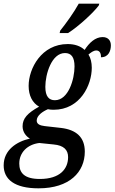

<svg xmlns="http://www.w3.org/2000/svg" viewBox="-62 -786 624 1046"><path d="M263 -606H309C366 -642 447 -717 476 -756L479 -766H367C340 -717 298 -659 266 -619ZM148 240C317 240 400 151 400 40C400 -39 353 -79 271 -89L182 -99C157 -102 138 -109 138 -129C138 -157 171 -179 199 -191C208 -189 219 -188 230 -188C375 -188 438 -323 438 -417C438 -445 432 -470 420 -489C433 -499 446 -511 463 -511C481 -511 489 -495 488 -474C530 -474 542 -510 542 -539C542 -565 527 -584 497 -584C457 -584 424 -553 399 -514C376 -536 343 -546 307 -546C164 -546 94 -413 94 -318C94 -265 115 -225 151 -205C88 -170 61 -141 61 -98C61 -67 80 -43 101 -31C29 -15 -42 31 -42 115C-42 191 17 240 148 240ZM237 -240C205 -240 185 -260 185 -313C185 -382 219 -497 292 -497C326 -497 344 -475 344 -424C344 -355 311 -240 237 -240ZM155 189C70 189 43 155 43 105C43 45 87 1 152 -7L230 1C286 6 309 31 309 70C309 133 266 189 155 189Z"/></svg>

Font: Noto Serif Condensed Medium
Style: Italic
Weight: 500
Width: 3
Italic angle: -12°
Designer: Monotype Design Team
Foundry: Monotype Imaging Inc.
Version: Version 2.013